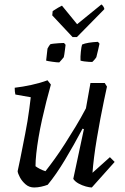

<svg xmlns="http://www.w3.org/2000/svg" viewBox="-20 -817 552 849"><path d="M131 12Q109 12 93 -2Q77 -16 68 -33Q59 -50 58 -60Q64 -87 69.5 -114.5Q75 -142 80.5 -170Q86 -198 91.5 -226Q97 -254 101.5 -281Q106 -308 109.5 -335Q113 -362 116 -387L48 -399Q45 -411 45 -429Q80 -433 119 -441.5Q158 -450 190 -462L205 -443Q195 -408 185 -368.5Q175 -329 166 -288.5Q157 -248 150.5 -209.5Q144 -171 140.5 -138.5Q137 -106 137 -82Q145 -76 156.5 -70Q168 -64 181 -60Q200 -84 222 -114.5Q244 -145 267 -181Q290 -217 314 -256.5Q338 -296 360 -338L380 -450H443L453 -434Q448 -410 440 -373Q432 -336 424 -293Q416 -250 408.5 -206Q401 -162 396 -122Q391 -82 389 -53L466 -122L487 -101L386 12Q376 12 359.5 7.5Q343 3 327.5 -5.5Q312 -14 304 -26L351 -246L345 -248Q326 -212 306.5 -177.5Q287 -143 267.5 -110.5Q248 -78 229 -50.5Q210 -23 191 0Q178 5 162 8.5Q146 12 131 12ZM184 -549 190 -602Q192 -606 196 -612.5Q200 -619 202 -621Q207 -623 217.5 -624Q228 -625 240.5 -626Q253 -627 263 -627L270 -619Q269 -611 267.5 -599Q266 -587 264.5 -577Q263 -567 262 -564Q259 -560 251.5 -551.5Q244 -543 242 -541Q232 -541 211 -544Q190 -547 184 -549ZM336 -549Q335 -565 337.5 -588.5Q340 -612 343 -620Q354 -625 372.5 -628Q391 -631 413 -632L420 -624Q418 -612 414.5 -599Q411 -586 409 -576.5Q407 -567 406 -564Q404 -561 401 -557Q398 -553 394.5 -549.5Q391 -546 388 -543Q383 -543 373 -543.5Q363 -544 352.5 -545.5Q342 -547 336 -549ZM301 -653 211 -749 213 -768Q227 -777 237 -783Q247 -789 254 -792L321 -710L428 -797Q431 -797 436.5 -789Q442 -781 441 -776L320 -653Z"/></svg>

Font: Labrada
Style: Italic
Weight: 400
Italic angle: -7°
Designer: Mercedes Jáuregui
Foundry: Omnibus-Type Team
Version: Version 1.000